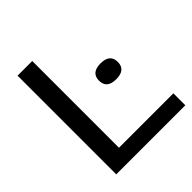

<svg xmlns="http://www.w3.org/2000/svg" viewBox="-199 -879 1018 1018"><g transform="rotate(-45 309.5 -370.0)"><path d="M92 0V-740H202V-89.5H610V0ZM449 -356.5Q378.5 -356.5 378.5 -415.5Q378.5 -475 449 -475Q519.5 -475 519.5 -415.5Q519.5 -356.5 449 -356.5Z"/></g></svg>

Font: Encode Sans Expanded Medium
Style: Regular
Weight: 500
Width: 7
Designer: Multiple Designers
Foundry: Impallari Type
Version: Version 3.000; ttfautohint (v1.8.3) -l 8 -r 50 -G 200 -x 14 